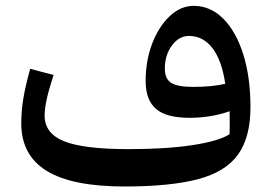

<svg xmlns="http://www.w3.org/2000/svg" viewBox="-20 -643 947 670"><path d="M781.2 -174.8Q782.2 -211.9 781.2 -254.9Q716.8 -231.9 640.6 -231.9Q561 -231.9 524.7 -262.7Q488.3 -293.5 488.3 -360.4Q488.3 -431.6 511.2 -491.2Q534.2 -550.8 572.3 -586.7Q610.4 -622.6 655.8 -622.6Q714.4 -622.6 759 -577.9Q803.7 -533.2 828.9 -453.4Q854 -373.5 854 -268.6Q854 -164.1 810.5 -103.5Q767.1 -43 670.4 -17.6Q573.7 7.8 414.1 7.8Q231.9 7.8 143.1 -46.6Q54.2 -101.1 54.2 -212.9Q54.2 -255.4 61.5 -299.6Q68.8 -343.8 85.4 -402.8L167 -381.3Q135.7 -287.1 135.7 -239.7Q135.7 -177.2 204.1 -149.9Q272.5 -122.6 428.7 -122.6Q560.5 -122.6 652.6 -136.7Q744.6 -150.9 781.2 -174.8ZM766.1 -350.6Q753.9 -433.1 721.2 -475.3Q688.5 -517.6 639.2 -517.6Q604.5 -517.6 579.8 -484.1Q555.2 -450.7 555.2 -403.3Q555.2 -368.2 577.1 -354Q599.1 -339.8 654.3 -339.8Q720.2 -339.8 766.1 -350.6Z"/></svg>

Font: Pinar DS1 SemiBold
Style: Regular
Weight: 600
Designer: Amin Abedi
Version: Version 3.000